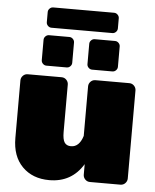

<svg xmlns="http://www.w3.org/2000/svg" viewBox="-57 -886 761 942"><g transform="rotate(5 323.0 -415.0)"><path d="M141.7 -762.5V-812.5Q141.7 -822.5 149.2 -830Q156.7 -837.5 166.7 -837.5H466.7Q476.7 -837.5 484.2 -830Q491.7 -822.5 491.7 -812.5V-762.5Q491.7 -752.5 484.2 -745Q476.7 -737.5 466.7 -737.5H166.7Q156.7 -737.5 149.2 -745Q141.7 -752.5 141.7 -762.5ZM358.3 -575V-675Q358.3 -685 365.8 -692.5Q373.3 -700 383.3 -700H483.3Q493.3 -700 500.8 -692.5Q508.3 -685 508.3 -675V-575Q508.3 -565 500.8 -557.5Q493.3 -550 483.3 -550H383.3Q373.3 -550 365.8 -557.5Q358.3 -565 358.3 -575ZM133.3 -575V-675Q133.3 -685 140.8 -692.5Q148.3 -700 158.3 -700H258.3Q268.3 -700 275.8 -692.5Q283.3 -685 283.3 -675V-575Q283.3 -565 275.8 -557.5Q268.3 -550 258.3 -550H158.3Q148.3 -550 140.8 -557.5Q133.3 -565 133.3 -575ZM604.2 -466.7V-33.3Q604.2 -20 594.6 -10Q585 0 570.8 0H420.8Q406.7 0 397.1 -10Q387.5 -20 387.5 -33.3V-85Q330.8 8.3 220.8 8.3Q138.3 8.3 87.9 -42.5Q37.5 -93.3 37.5 -183.3V-466.7Q37.5 -480 47.1 -490Q56.7 -500 70.8 -500H237.5Q251.7 -500 261.2 -490Q270.8 -480 270.8 -466.7V-233.3Q270.8 -196.7 280.8 -181.7Q290.8 -166.7 312.5 -166.7Q353.3 -166.7 370.8 -222.5V-466.7Q370.8 -480 380.4 -490Q390 -500 404.2 -500H570.8Q585 -500 594.6 -490Q604.2 -480 604.2 -466.7Z"/></g></svg>

Font: BoonTook Mon
Style: Regular
Weight: 400
Designer: Sungsit Sawaiwan
Foundry: FontUni
Version: Version 3.0